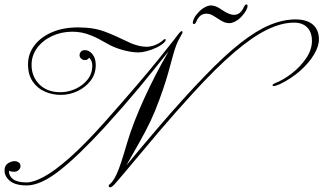

<svg xmlns="http://www.w3.org/2000/svg" viewBox="-20 -816 1425 846"><path d="M465.8 9.3Q459 9.3 459 2.4Q459 -1.5 462.9 -3.9Q464.8 -5.9 467.5 -8.1Q470.2 -10.3 472.2 -12.7Q484.4 -27.8 494.1 -49.1Q503.9 -70.3 514.9 -104Q525.9 -137.7 541 -189.5Q566.9 -275.9 615.5 -382.3Q664.1 -488.8 723.1 -590.3Q686 -543.9 654.8 -505.1Q623.5 -466.3 592.3 -428.7Q561 -391.1 524.7 -349.4Q488.3 -307.6 440.4 -254.9Q326.2 -130.4 242.7 -64.7Q159.2 1 98.1 1Q48.3 1 24.2 -18.6Q0 -38.1 0 -64.9Q0 -86.9 15.1 -96.4Q30.3 -106 45.4 -106Q53.7 -106 62 -100.6Q70.3 -95.2 70.3 -83.5Q70.3 -74.2 62 -66.7Q53.7 -59.1 43 -59.1Q36.6 -59.1 30.5 -60.1Q24.4 -61 19.5 -64V-61Q19.5 -40 38.3 -26.1Q57.1 -12.2 97.2 -12.2Q127.4 -12.2 174.1 -37.4Q220.7 -62.5 287.6 -121.6Q354.5 -180.7 444.8 -282.2Q598.1 -455.1 679 -555.7Q759.8 -656.2 767.6 -668Q776.4 -678.7 779.8 -678.7Q784.2 -678.7 784.2 -674.3Q784.2 -671.4 782.2 -668L775.4 -655.3Q763.2 -634.8 756.3 -616Q749.5 -597.2 743.7 -576.7Q736.3 -551.3 729.2 -524.2Q722.2 -497.1 711.4 -462.2Q700.7 -427.2 682.6 -377.9Q663.1 -324.2 643.1 -282.2Q623 -240.2 597.9 -195.3Q572.8 -150.4 536.6 -86.9Q559.6 -114.7 598.1 -160.9Q636.7 -207 684.3 -262.5Q731.9 -317.9 783.2 -374.8Q834.5 -431.6 882.8 -481.4Q969.2 -571.3 1038.6 -625.7Q1107.9 -680.2 1166.7 -705.1Q1225.6 -730 1280.8 -730.5Q1332 -730.5 1358.4 -707.8Q1384.8 -685.1 1385.3 -643.6Q1385.7 -613.3 1364 -576.4Q1342.3 -539.6 1303.5 -504.9Q1264.6 -470.2 1213.4 -445.3Q1195.3 -437 1186 -437Q1180.7 -437 1180.7 -440.4Q1180.7 -444.3 1189 -448.2Q1228.5 -463.4 1266.6 -493.2Q1304.7 -522.9 1329.6 -560.3Q1354.5 -597.7 1354.5 -635.3Q1354.5 -673.8 1333.7 -695.1Q1313 -716.3 1275.4 -716.3Q1220.7 -716.3 1156.5 -685.1Q1092.3 -653.8 1012.2 -585.4Q932.1 -517.1 830.1 -405.3Q749 -316.4 683.1 -239Q617.2 -161.6 569.1 -103.5Q521 -45.4 493.2 -13.7Q480.5 1.5 474.6 5.4Q468.8 9.3 465.8 9.3ZM248 -397.9Q210.4 -397.9 177.2 -412.6Q144 -427.2 123.8 -457.3Q103.5 -487.3 103.5 -532.7Q103.5 -578.6 131.3 -615.5Q159.2 -652.3 208.7 -673.8Q258.3 -695.3 323.2 -695.3Q358.9 -695.3 390.6 -690.2Q422.4 -685.1 460.4 -669.4Q485.4 -659.2 507.3 -648.7Q529.3 -638.2 557.1 -625.5Q573.7 -618.7 591.3 -614.3Q608.9 -609.9 625 -609.9Q643.1 -609.9 662.4 -617.2Q681.6 -624.5 695.3 -636.2Q703.6 -644 706.5 -644Q710.4 -644 710.4 -640.1Q710.4 -636.2 703.6 -628.9Q690.4 -616.2 669.4 -606.2Q648.4 -596.2 626.7 -590.6Q605 -585 589.8 -585Q559.6 -585 520 -595.9Q480.5 -606.9 450.2 -625Q411.6 -647.5 385.5 -658.2Q359.4 -668.9 339.4 -672.6Q319.3 -676.3 298.8 -676.3Q250.5 -676.3 209.5 -657.2Q168.5 -638.2 143.8 -605Q119.1 -571.8 119.1 -529.8Q119.1 -478 153.8 -443.8Q188.5 -409.7 246.1 -409.7Q279.8 -409.7 312 -424.1Q344.2 -438.5 365.5 -464.8Q386.7 -491.2 386.7 -527.8Q386.7 -547.4 373.5 -561.5Q370.1 -557.6 365.5 -554.4Q360.8 -551.3 354.5 -551.3Q345.2 -551.3 337.9 -557.4Q330.6 -563.5 330.6 -573.2Q330.6 -581.5 336.7 -588.4Q342.8 -595.2 354.5 -595.2Q372.6 -595.2 387.2 -577.4Q401.9 -559.6 401.9 -529.8Q401.9 -490.2 379.4 -460.7Q356.9 -431.2 321.8 -414.6Q286.6 -397.9 248 -397.9ZM834.5 -710Q829.6 -710 829.6 -715.8Q829.6 -724.1 835.7 -736.3Q841.8 -748.5 855 -762.2Q868.7 -776.9 883.3 -784.4Q897.9 -792 909.2 -792Q918.5 -792 929.9 -788.1Q941.4 -784.2 958.5 -772Q977.1 -759.8 989.5 -755.1Q1002 -750.5 1010.7 -750.5Q1040.5 -750.5 1055.7 -787.6Q1061 -796.4 1064.9 -796.4Q1070.8 -796.4 1070.8 -791Q1070.8 -772 1044.4 -743.2Q1031.2 -729 1016.4 -721.4Q1001.5 -713.9 990.2 -713.9Q979.5 -713.9 968.5 -718Q957.5 -722.2 935.5 -736.8Q918.9 -748 909.2 -752Q899.4 -755.9 889.6 -755.9Q858.4 -755.9 843.8 -717.8Q839.4 -710 834.5 -710Z"/></svg>

Font: Pinyon Script
Style: Regular
Weight: 400
Designer: Nicole Fally, Eben Sorkin
Foundry: Sorkin Type Co.
Version: Version 1.008; ttfautohint (v1.8.4.7-5d5b)